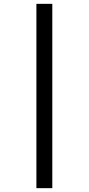

<svg xmlns="http://www.w3.org/2000/svg" viewBox="-20 -889 462 1000"><path d="M252.4 -869V91H169.6V-869Z"/></svg>

Font: Merriweather 7pt Light
Style: Regular
Weight: 300
Designer: Eben Sorkin
Foundry: Eben Sorkin
Version: Version 2.200;gftools[0.9.31]